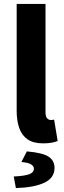

<svg xmlns="http://www.w3.org/2000/svg" viewBox="-20 -720 326 979"><path d="M200 11Q150 11 120.5 -9.5Q91 -30 78 -67.5Q65 -105 65 -155V-700H212V-149Q212 -125 220.5 -116.5Q229 -108 239 -108Q243 -108 246.5 -108.5Q250 -109 256 -110L274 -1Q262 4 243.5 7.5Q225 11 200 11ZM61 239 50 180Q109 177 131 167.5Q153 158 153 141Q153 127 138 118Q123 109 89 106L117 52Q198 59 228 79Q258 99 258 136Q258 187 206.5 211.5Q155 236 61 239Z"/></svg>

Font: Source Sans 3 ExtraLight
Style: Bold
Weight: 700
Version: Version 3.052;hotconv 1.1.0;makeotfexe 2.6.0